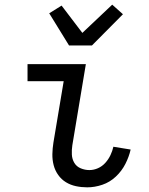

<svg xmlns="http://www.w3.org/2000/svg" viewBox="-20 -795 640 823"><path d="M354 8Q329 8 305.5 3Q282 -2 262.5 -14Q243 -26 229.5 -45Q216 -64 210 -87Q204 -110 204.5 -134.5Q205 -159 209 -184L253 -447H98V-520H348L290 -172Q287 -152 288 -132.5Q289 -113 298.5 -97Q308 -81 326 -73.5Q344 -66 363 -66Q382 -66 400 -74Q418 -82 431.5 -97Q445 -112 453.5 -130Q462 -148 466 -166L540 -154Q533 -123 517.5 -92.5Q502 -62 476.5 -38Q451 -14 418.5 -3Q386 8 354 8ZM276 -600 191 -738 244 -771 333 -654 461 -775 507 -734 374 -600Z"/></svg>

Font: Iosevka Extended
Style: Italic
Weight: 400
Width: 7
Italic angle: -9°
Monospace: yes
Designer: Belleve Invis
Foundry: Belleve Invis
Version: Version 32.5.0; ttfautohint (v1.8.4)